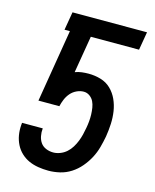

<svg xmlns="http://www.w3.org/2000/svg" viewBox="-112 -812 724 896"><g transform="rotate(15 250.0 -363.5)"><path d="M208 8Q183 8 158.5 4Q134 0 113 -9.5Q92 -19 75 -35Q58 -51 47.5 -72Q37 -93 33 -116.5Q29 -140 31 -165L32 -176H132V-175Q130 -157 133.5 -139Q137 -121 146.5 -107.5Q156 -94 172.5 -87Q189 -80 208 -80Q224 -80 241 -86.5Q258 -93 271.5 -105Q285 -117 294.5 -132.5Q304 -148 310.5 -164.5Q317 -181 321 -197.5Q325 -214 328 -231Q331 -247 332.5 -263.5Q334 -280 333.5 -296.5Q333 -313 330.5 -329Q328 -345 321.5 -358.5Q315 -372 302 -381.5Q289 -391 273 -391Q256 -391 239 -383Q222 -375 210 -361Q198 -347 191 -330Q184 -313 180 -296H79L137 -647H111L126 -735H486L471 -647H238L208 -468Q224 -474 240.5 -476Q257 -478 273 -478Q304 -478 332.5 -469.5Q361 -461 381.5 -441Q402 -421 414 -394.5Q426 -368 430.5 -338.5Q435 -309 433.5 -278Q432 -247 427 -216Q422 -189 414.5 -161.5Q407 -134 393.5 -108.5Q380 -83 360.5 -60Q341 -37 316 -21Q291 -5 263 1.5Q235 8 208 8Z"/></g></svg>

Font: Iosevka SS04 Semibold Oblique
Style: Regular
Weight: 600
Italic angle: -9°
Monospace: yes
Designer: Belleve Invis
Foundry: Belleve Invis
Version: Version 19.0.0; ttfautohint (v1.8.4)